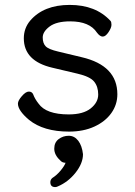

<svg xmlns="http://www.w3.org/2000/svg" viewBox="-20 -512 550 782"><path d="M205 250Q185 250 185 230Q185 220 193 213Q212 201 227.5 182Q243 163 247 151Q233 151 225 141Q201 119 201 93.5Q201 68 219 54.5Q237 41 260 41Q283 41 298.5 61Q314 81 318 116Q318 153 288 191Q258 229 216 247Q210 250 205 250ZM261 24Q157 24 98 -24Q53 -62 53 -90Q53 -102 69 -120.5Q85 -139 97.5 -139Q110 -139 115 -128Q122 -109 137 -90Q168 -46 260 -46Q319 -46 349.5 -70.5Q380 -95 380 -127Q380 -159 363.5 -179.5Q347 -200 295.5 -212Q244 -224 194 -236Q77 -263 77 -356Q77 -397 103 -428Q158 -492 264 -492Q370 -492 430 -427Q434 -423 434 -411Q434 -399 422 -381Q410 -363 398.5 -363Q387 -363 375 -379Q345 -425 266 -425Q210 -425 182 -404Q154 -383 154 -359.5Q154 -336 166 -323.5Q178 -311 217 -302L313 -279Q458 -245 458 -128Q458 -86 433.5 -51.5Q409 -17 364.5 3.5Q320 24 261 24Z"/></svg>

Font: LXGW WenKai Medium
Style: Regular
Weight: 500
Designer: LXGW / Fontworks Inc.
Foundry: LXGW / Fontworks Inc.
Version: Version 1.501; October 10, 2024